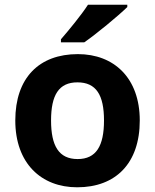

<svg xmlns="http://www.w3.org/2000/svg" viewBox="-20 -786 659 816"><path d="M521 -756V-766H354C325 -721 271 -656 239 -619V-606H338C389 -641 483 -719 521 -756ZM574 -274C574 -455 464 -556 311 -556C146 -556 45 -455 45 -274C45 -92 155 10 308 10C472 10 574 -92 574 -274ZM197 -274C197 -382 230 -436 309 -436C389 -436 422 -382 422 -274C422 -166 389 -110 310 -110C230 -110 197 -166 197 -274Z"/></svg>

Font: Noto Sans Lisu
Style: Bold
Weight: 700
Designer: Monotype Design Team. David Williams.
Foundry: Monotype Imaging Inc.
Version: Version 2.102